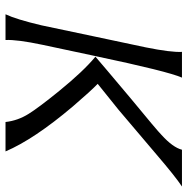

<svg xmlns="http://www.w3.org/2000/svg" viewBox="-12 -652 664 679"><g transform="rotate(90 319.5 -312.0)"><path d="M509 -624H639Q603 -600 526 -534Q499 -511 447 -467Q395 -423 368 -400Q350 -386 276 -326Q301 -302 356 -238Q472 -101 515 0H411Q406 -44 382 -82Q361 -116 301 -190Q231 -276 180 -318Q204 -339 329 -444Q441 -536 457 -552Q501 -592 509 -624ZM163 -624H254Q232 -575 177 -314L138 -131Q119 -41 121 0H30Q48 -38 69 -127L108 -312Q147 -494 147 -496Q165 -585 163 -624Z"/></g></svg>

Font: GFS Neohellenic Rg
Style: Italic
Weight: 400
Italic angle: -12°
Designer: Takis Katsoulidis and George D. Matthiopoulos
Foundry: Takis Katsoulidis and George D. Matthiopoulos
Version: Version 1.0